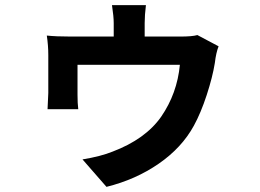

<svg xmlns="http://www.w3.org/2000/svg" viewBox="-20 -643 1017 751"><path d="M550.8 -623Q545.9 -583 545.9 -552.7V-500H685.5Q732.4 -500 752 -505.9L835 -461.9Q825.2 -437.5 820.3 -396.5Q811.5 -341.8 788.6 -271.5Q765.6 -201.2 738.3 -151.4Q691.4 -65.4 601.1 -2.9Q510.7 59.6 396.5 87.9L302.7 -19.5Q374 -31.2 419.9 -49.8Q548.8 -98.6 610.4 -186.5Q672.9 -277.3 683.6 -389.6H283.2V-272.5Q283.2 -238.3 286.1 -215.8H166Q168.9 -271.5 168.9 -279.3V-427.7Q168.9 -464.8 163.1 -503.9Q199.2 -500 256.8 -500H424.8V-552.7Q424.8 -578.1 418 -623Z"/></svg>

Font: Min Sans Bold
Style: Regular
Weight: 700
Designer: Jinseong-Kim, NotoSansCJK, Nunito
Foundry: Jinseong-Kim
Version: Version 1.400;Glyphs 3.1.2 (3151)